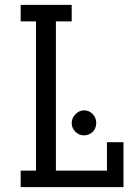

<svg xmlns="http://www.w3.org/2000/svg" viewBox="-20 -770 568 790"><path d="M65 0V-68H128V-682H65V-750H275V-682H210V-68H420V-185H488V0ZM376 -264Q376 -242 361.5 -227.5Q347 -213 325 -213Q305 -213 290 -228Q275 -243 275 -264Q275 -284 290.5 -300Q306 -316 326 -316Q347 -316 361.5 -300.5Q376 -285 376 -264Z"/></svg>

Font: Kelly Slab
Style: Regular
Weight: 400
Designer: Denis Masharov
Foundry: Denis Masharov
Version: Version 1.001